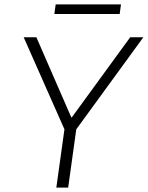

<svg xmlns="http://www.w3.org/2000/svg" viewBox="-20 -856 674 876"><path d="M237 0 274 -266 88 -686H146L305 -321H308L574 -686H634L328 -266L291 0ZM228 -792 234 -836H532L526 -792Z"/></svg>

Font: Chivo Mono Medium Thin
Style: Italic
Weight: 250
Italic angle: -8.05°
Monospace: yes
Version: Version 1.008